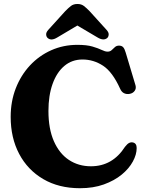

<svg xmlns="http://www.w3.org/2000/svg" viewBox="-20 -950 755 989"><path d="M684 -187.5Q684 -154 664.2 -117.8Q644.5 -81.5 606.8 -50.5Q569 -19.5 515 0Q461 19.5 392 19.5Q283 19.5 202.8 -27.5Q122.5 -74.5 78.8 -157.2Q35 -240 35 -348Q35 -427.5 61.2 -495Q87.5 -562.5 134.2 -612.8Q181 -663 243.5 -691Q306 -719 378.5 -719Q427 -719 456.5 -710.2Q486 -701.5 503.8 -692.8Q521.5 -684 534 -684Q547 -684 555.2 -691.8Q563.5 -699.5 571.8 -707.2Q580 -715 593 -715Q607 -715 614.5 -706.8Q622 -698.5 627.5 -679L678 -510.5Q682.5 -494 673.5 -481.8Q664.5 -469.5 648 -466.5Q632.5 -463.5 619.2 -469.8Q606 -476 598.5 -493.5Q559.5 -579.5 510.8 -611.5Q462 -643.5 405 -643.5Q350.5 -643.5 311.2 -610.2Q272 -577 250.8 -517.5Q229.5 -458 229.5 -378.5Q229.5 -286.5 257.5 -222.8Q285.5 -159 335 -126.2Q384.5 -93.5 448.5 -93.5Q559.5 -93.5 624 -194Q636 -209.5 645.8 -214Q655.5 -218.5 665.5 -216Q684 -211.5 684 -187.5ZM532 -754Q513.5 -738.5 482.5 -757L378.5 -818.5L275 -757Q244 -738 226 -754Q218.5 -760 217.8 -771.8Q217 -783.5 229 -796.5L316 -892.5Q332 -909 345.2 -919.2Q358.5 -929.5 379 -929.5Q399 -929.5 412.2 -919.2Q425.5 -909 441.5 -892.5L528.5 -796.5Q540.5 -783.5 539.8 -771.8Q539 -760 532 -754Z"/></svg>

Font: Fraunces 9pt S050
Style: Bold
Weight: 700
Version: Version 1.000; ttfautohint (v1.8.3)